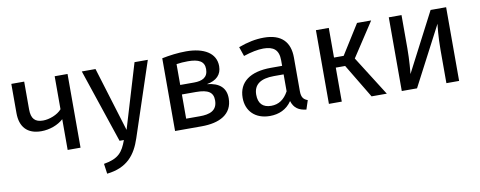

<svg xmlns="http://www.w3.org/2000/svg" viewBox="-64 -839 3383 1352"><g transform="rotate(-10 1628.0 -163.0)"><path d="M55 -527V-318C55 -220 105 -162 206 -162C267 -162 327 -185 365 -220V0H457V-527H365V-291C335 -256 276 -234 231 -234C174 -234 147 -261 147 -329V-527Z M559 -527 736 0H767C737 82 707 123 600 141L610 213C756 197 818 115 855 3L1031 -527H936L798 -67L657 -527Z M1323 0C1450 0 1545 -46 1545 -162C1545 -235 1501 -277 1411 -286C1481 -298 1518 -336 1518 -396C1518 -490 1433 -539 1306 -539C1248 -539 1187 -531 1133 -520V0ZM1225 -245H1325C1415 -245 1448 -220 1448 -164C1448 -89 1392 -72 1323 -72H1225ZM1225 -462C1252 -466 1276 -468 1307 -468C1384 -468 1424 -447 1424 -392C1424 -332 1383 -313 1324 -313H1225Z M1642 -147C1642 -53 1705 12 1810 12C1874 12 1930 -12 1967 -67C1983 -15 2017 6 2070 12L2091 -52C2064 -62 2047 -77 2047 -123V-364C2047 -474 1989 -539 1862 -539C1803 -539 1745 -527 1680 -503L1703 -436C1757 -454 1806 -464 1845 -464C1918 -464 1955 -436 1955 -360V-321H1874C1727 -321 1642 -260 1642 -147ZM1740 -152C1740 -224 1789 -260 1886 -260H1955V-139C1925 -84 1885 -57 1831 -57C1771 -57 1740 -90 1740 -152Z M2233 -527V0H2325V-243H2392L2538 0H2647L2468 -283L2628 -527H2527L2394 -315H2325V-527Z M2863 0 3084 -423C3082 -411 3073 -331 3073 -238V0H3164V-527H3053L2835 -107C2837 -120 2845 -207 2845 -289V-527H2754V0Z"/></g></svg>

Font: FiraGO Unicode
Style: Regular
Weight: 400
Designer: bBox Type
Foundry: bBox Type GmbH
Version: Version 1.001;PS 001.001;hotconv 1.0.88;makeotf.lib2.5.64775